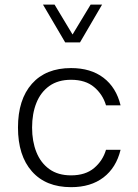

<svg xmlns="http://www.w3.org/2000/svg" viewBox="-20 -792 587 818"><path d="M282.7 -502Q366.7 -502 420.9 -460.7Q475.1 -419.4 493.7 -343.3H431.6Q418 -389.6 381.1 -420.9Q344.2 -452.1 282.7 -452.1Q227.5 -452.1 190.4 -425.8Q153.3 -399.4 135 -353.5Q116.7 -307.6 116.7 -248.5Q116.7 -189.9 135 -144Q153.3 -98.1 190.2 -71.5Q227.1 -44.9 282.7 -44.9Q344.2 -44.9 381.1 -76.2Q418 -107.4 431.6 -153.8H493.7Q475.1 -77.6 420.9 -36.1Q366.7 5.4 282.7 5.4Q175.3 5.4 116 -61.8Q56.6 -128.9 56.6 -248.5Q56.6 -368.2 116 -435.1Q175.3 -502 282.7 -502ZM163.1 -772.5H212.4L289.1 -645L366.2 -772.5H415L320.8 -611.3H257.8Z"/></svg>

Font: Estedad-FD Light
Style: Regular
Weight: 300
Designer: Amin Abedi
Version: Version 7.3